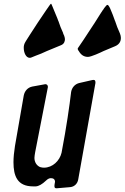

<svg xmlns="http://www.w3.org/2000/svg" viewBox="-20 -1017 666 1026"><path d="M170 -719C189 -726 210 -734 230 -744L305 -775C324 -782 327 -798 327 -808C327 -813 325 -819 323 -826L317 -839H318C307 -862 299 -884 292 -905V-904C288 -915 284 -926 279 -937L260 -983C256 -993 254 -997 253 -997C251 -997 248 -993 243 -986L227 -963C196 -918 167 -874 137 -827L118 -797C108 -782 107 -770 107 -764V-760C107 -737 118 -708 139 -708C142 -708 145 -709 148 -710ZM533 -744 595 -770C622 -781 626 -802 626 -814C626 -822 624 -830 621 -838C610 -862 602 -883 595 -905V-904L583 -937L569 -971C563 -984 558 -991 554 -991C551 -991 545 -985 537 -974L530 -963V-964C525 -956 520 -948 515 -941C505 -925 495 -910 486 -895C477 -881 468 -868 459 -854C438 -822 417 -789 395 -758C395 -758 396 -757 396 -756C396 -754 396 -752 397 -751L393 -755C396 -752 398 -749 400 -745V-746C412 -724 428 -713 450 -713C467 -713 517 -736 533 -744ZM402 -573C380 -567 364 -549 360 -525C352 -456 335 -336 309 -201C299 -158 261 -121 215 -121C208 -121 201 -122 196 -124L197 -123C175 -131 164 -152 164 -173C164 -181 166 -192 168 -204L234 -542C235 -546 236 -550 236 -552C236 -561 231 -567 223 -567C222 -567 219 -567 216 -566L150 -554H151C128 -549 112 -531 107 -507C91 -417 76 -327 60 -237C55 -205 52 -176 52 -150C52 -76 73 -21 157 -21H171C187 -22 205 -32 226 -52C234 -60 243 -65 252 -65C266 -65 274 -58 274 -45C274 -43 273 -39 272 -34C271 -29 271 -25 271 -22C271 -16 273 -11 280 -11H285L355 -17C377 -19 394 -35 398 -58L489 -568C490 -571 490 -574 490 -577C490 -585 487 -590 481 -590C479 -590 476 -590 472 -589Z"/></svg>

Font: Bangerz
Style: Regular
Weight: 400
Designer: vernon adams
Foundry: Vernon Adams
Version: Version 2.10;December 28, 2023;FontCreator 13.0.0.2683 64-bi